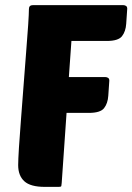

<svg xmlns="http://www.w3.org/2000/svg" viewBox="-20 -730 517 750"><path d="M240 -289 221 -15Q220 -7 219.5 -3.5Q219 0 210 0H155Q99 0 75 -22Q51 -44 51 -85Q51 -105 54 -153.5Q57 -202 62 -264Q67 -326 72 -395Q77 -464 82 -525Q87 -586 90 -632Q93 -678 93 -695Q93 -710 109 -710H461Q467 -710 472 -707Q477 -704 477 -696L473 -637Q471 -607 456.5 -588.5Q442 -570 397 -570H259L249 -429H391Q397 -429 402 -426Q407 -423 407 -415L403 -356Q401 -326 386.5 -307.5Q372 -289 327 -289Z"/></svg>

Font: PoetsenOne
Style: Regular
Weight: 400
Designer: Rodrigo Fuenzalida, Pablo Impallari
Foundry: Pablo Impallari, Rodrigo Fuenzalida
Version: Version 1.000; ttfautohint (v0.8) -G 200 -r 50